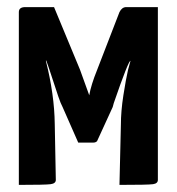

<svg xmlns="http://www.w3.org/2000/svg" viewBox="-20 -520 497 540"><path d="M33 -486Q33 -500 51 -500H132L205 -324L231 -252Q236 -281 253 -323L316 -486Q323 -500 335 -500H424V-14Q424 -4 410.5 -2Q397 0 316 0L320 -169Q320 -207 327 -252Q334 -297 340 -323L347 -349Q341 -349 300 -230L297 -219L253 -123Q249 -119 243 -119H200L156 -219Q151 -228 144 -248.5Q137 -269 126.5 -301.5Q116 -334 110 -350L109 -349Q133 -254 134 -171L137 -14Q137 -4 122.5 -2Q108 0 33 0Z"/></svg>

Font: Yanone Kaffeesatz Bold
Style: Regular
Weight: 700
Designer: Yanone (Cyrillic: Daniel Pouzeot)
Foundry: Yanone
Version: Version 1.003;PS 001.003;hotconv 1.0.88;makeotf.lib2.5.64775